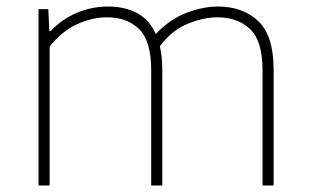

<svg xmlns="http://www.w3.org/2000/svg" viewBox="-20 -568 947 588"><path d="M98 0V-540H128L131 -473H135Q170.5 -510 216 -529Q261.5 -548 311 -548Q361.5 -548 399.2 -528.2Q437 -508.5 457 -464Q502 -510.5 552.2 -529.2Q602.5 -548 647 -548Q723.5 -548 770.8 -503.5Q818 -459 818 -354V0H784V-353Q784 -443 745.8 -479Q707.5 -515 646 -515Q604 -515 555.5 -495.5Q507 -476 469.5 -426.5Q477 -394.5 477 -354V0H443V-353Q443 -443 406 -479Q369 -515 308 -515Q262.5 -515 215.8 -493.8Q169 -472.5 132 -425V0Z"/></svg>

Font: Encode Sans Exp Th
Style: Regular
Weight: 100
Width: 7
Designer: Multiple Designers
Foundry: Impallari Type
Version: Version 3.002; ttfautohint (v1.8.3) -l 8 -r 50 -G 200 -x 14 